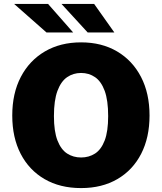

<svg xmlns="http://www.w3.org/2000/svg" viewBox="-20 -949 825 979"><path d="M393.5 10Q286 10 207.2 -35.8Q128.5 -81.5 85.5 -164.5Q42.5 -247.5 42.5 -360Q42.5 -473 86.2 -556.8Q130 -640.5 209 -686.8Q288 -733 393.5 -733Q498.5 -733 577 -686.8Q655.5 -640.5 699 -556.8Q742.5 -473 742.5 -360Q742.5 -248 699.8 -164.8Q657 -81.5 578.5 -35.8Q500 10 393.5 10ZM393.5 -146Q433.5 -146 464.8 -166.2Q496 -186.5 513.8 -232.8Q531.5 -279 531.5 -357Q531.5 -437.5 513.8 -485.8Q496 -534 464.8 -555.5Q433.5 -577 393.5 -577Q353.5 -577 322.2 -555.5Q291 -534 273 -485.8Q255 -437.5 255 -357Q255 -279 273 -232.8Q291 -186.5 322.2 -166.2Q353.5 -146 393.5 -146ZM460 -929 563 -783.5H427L293.5 -929ZM225 -929 353 -783.5H217L52 -929Z"/></svg>

Font: Public Sans Black
Style: Regular
Weight: 900
Designer: The Public Sans Project Authors: Dan O. Williams and USWDS (Libre Franklin designed by Pablo Impallari and Rodrigo Fuenz
Version: Version 1.007